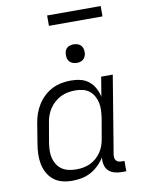

<svg xmlns="http://www.w3.org/2000/svg" viewBox="-99 -982 797 1059"><g transform="rotate(-10 300.0 -453.0)"><path d="M219 8Q190 8 163 1Q136 -6 115 -23Q94 -40 81 -64Q68 -88 63 -115Q58 -142 59 -170.5Q60 -199 65 -228L83 -338Q87 -364 96 -390Q105 -416 120 -440Q135 -464 156 -483.5Q177 -503 202 -515.5Q227 -528 254 -533Q281 -538 307 -538Q335 -538 361 -531.5Q387 -525 407 -508.5Q427 -492 439 -469.5Q451 -447 457 -421L475 -530H540L468 -94Q467 -85 468 -76.5Q469 -68 474.5 -61.5Q480 -55 488 -52.5Q496 -50 505 -50H521V8H495Q474 8 454.5 2.5Q435 -3 421.5 -16.5Q408 -30 403.5 -50.5Q399 -71 402 -91Q388 -68 367.5 -48Q347 -28 322.5 -15Q298 -2 271.5 3Q245 8 219 8ZM252 -50Q252 -50 252 -50Q252 -50 252 -50Q272 -50 291.5 -53.5Q311 -57 329.5 -65.5Q348 -74 364 -88Q380 -102 391.5 -119.5Q403 -137 409.5 -156Q416 -175 419 -195L438 -305Q441 -326 442 -347.5Q443 -369 439 -389Q435 -409 425 -427Q415 -445 399.5 -457.5Q384 -470 363.5 -475Q343 -480 322 -480Q301 -480 280.5 -476.5Q260 -473 240.5 -463.5Q221 -454 204.5 -439.5Q188 -425 176 -407Q164 -389 157 -369Q150 -349 147 -328L128 -218Q125 -197 124.5 -175.5Q124 -154 129 -134.5Q134 -115 145 -98Q156 -81 172.5 -70Q189 -59 210 -54.5Q231 -50 252 -50ZM356 -628Q344 -628 332.5 -632.5Q321 -637 314 -646Q307 -655 305 -667.5Q303 -680 305 -693Q306 -701 310.5 -709.5Q315 -718 322.5 -723Q330 -728 339 -730Q348 -732 356 -732Q369 -732 380.5 -727.5Q392 -723 399 -714Q406 -705 408 -692.5Q410 -680 408 -667Q406 -659 401.5 -650.5Q397 -642 389.5 -637Q382 -632 373.5 -630Q365 -628 356 -628ZM240 -856V-914H540V-856Z"/></g></svg>

Font: Iosevka Curly Light Extended
Style: Italic
Weight: 300
Width: 7
Italic angle: -9°
Monospace: yes
Designer: Belleve Invis
Foundry: Belleve Invis
Version: Version 11.1.0; ttfautohint (v1.8.3)